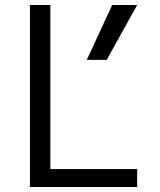

<svg xmlns="http://www.w3.org/2000/svg" viewBox="-20 -750 640 770"><path d="M100 0V-730H182V-72H530V0ZM408 -510H328L430 -730H530Z"/></svg>

Font: M PLUS Code Latin 60
Style: Regular
Weight: 400
Width: 7
Monospace: yes
Designer: Coji Morishita
Foundry: UNDERFOREST DESIGN
Version: Version 1.005; ttfautohint (v1.8.3)